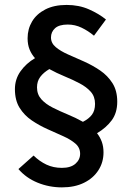

<svg xmlns="http://www.w3.org/2000/svg" viewBox="-20 -707 549 798"><path d="M237.3 71.8Q184.1 71.8 136.2 52.2Q88.4 32.7 56.6 -4.4L119.6 -60.5Q144 -36.6 172.9 -22.9Q201.7 -9.3 237.3 -9.3Q273.9 -9.3 293.5 -26.4Q313 -43.5 313 -67.9Q313 -93.3 293.5 -110.1Q273.9 -127 242.9 -140.9Q211.9 -154.8 177.5 -170.2Q143.1 -185.5 112.1 -206.5Q81.1 -227.5 61.5 -258.8Q42 -290 42 -336.4Q42 -377.9 65.2 -410.6Q88.4 -443.4 125.5 -465.3Q111.3 -481 103 -501.2Q94.7 -521.5 94.7 -547.9Q94.7 -586.4 113.3 -617.7Q131.8 -648.9 168.2 -667.7Q204.6 -686.5 256.8 -686.5Q308.1 -686.5 349.6 -668.2Q391.1 -649.9 420.4 -626L370.6 -558.6Q346.7 -578.6 319.3 -591.8Q292 -605 261.7 -605Q225.6 -605 208.7 -589.6Q191.9 -574.2 191.9 -551.3Q191.9 -527.8 211.7 -511.2Q231.4 -494.6 262.9 -480.7Q294.4 -466.8 329.6 -451.2Q364.7 -435.5 396.2 -414.1Q427.7 -392.6 447.5 -361.3Q467.3 -330.1 467.3 -284.2Q467.3 -238.3 444.6 -207.3Q421.9 -176.3 383.3 -153.3Q396 -137.2 403.1 -117.7Q410.2 -98.1 410.2 -73.7Q410.2 -32.2 388.9 0.7Q367.7 33.7 329.1 52.7Q290.5 71.8 237.3 71.8ZM324.7 -200.7Q349.6 -213.4 362.3 -230.5Q375 -247.6 375 -275.4Q375 -305.7 357.2 -325.7Q339.4 -345.7 310.5 -360.8Q281.7 -376 248.5 -389.6Q215.3 -403.3 185.1 -419.9Q161.1 -405.8 147.5 -387.7Q133.8 -369.6 133.8 -343.8Q133.8 -314.5 151.9 -294.4Q169.9 -274.4 199 -259.8Q228 -245.1 261.2 -231.4Q294.4 -217.8 324.7 -200.7Z"/></svg>

Font: Varta Light
Style: Bold
Weight: 700
Version: Version 1.004